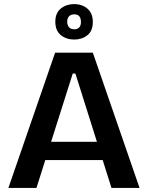

<svg xmlns="http://www.w3.org/2000/svg" viewBox="-20 -917 722 937"><path d="M21 0 249 -660H433L661 0H524L348 -558H335L158 0ZM142 -136V-225H558V-136ZM342 -724Q304 -724 277 -745.5Q250 -767 250 -811Q250 -854 277 -875.5Q304 -897 341 -897Q381 -897 407 -874.5Q433 -852 433 -810Q433 -766 406.5 -745Q380 -724 342 -724ZM343 -774Q359 -774 367 -783.5Q375 -793 375 -809Q375 -828 367 -837.5Q359 -847 343 -847Q326 -847 317 -837.5Q308 -828 308 -811Q308 -794 317 -784Q326 -774 343 -774Z"/></svg>

Font: Bricolage Grotesque 18pt SemiBold
Style: Regular
Weight: 600
Version: Version 1.001;gftools[0.9.33.dev8+g029e19f]